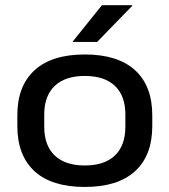

<svg xmlns="http://www.w3.org/2000/svg" viewBox="-20 -709 655 742"><path d="M307.5 13.5Q180 13.5 113.5 -47.2Q47 -108 47 -222.5V-263.5Q47 -377 113.8 -437.8Q180.5 -498.5 307.5 -498.5Q435 -498.5 501.8 -437.8Q568.5 -377 568.5 -263.5V-222.5Q568.5 -108 501.8 -47.2Q435 13.5 307.5 13.5ZM307.5 -69.5Q383.5 -69.5 424 -108Q464.5 -146.5 464.5 -219.5V-266.5Q464.5 -338.5 424.2 -377Q384 -415.5 307.5 -415.5Q232 -415.5 191.5 -377Q151 -338.5 151 -266.5V-219.5Q151 -146.5 191.5 -108Q232 -69.5 307.5 -69.5ZM374 -689H491V-686.5L355.5 -547H261.5V-549Z"/></svg>

Font: Anek Gurmukhi Medium SemiExpanded
Style: Regular
Weight: 500
Width: 6
Version: Version 1.003